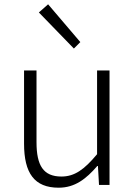

<svg xmlns="http://www.w3.org/2000/svg" viewBox="-20 -861 630 894"><path d="M324 -635 354 -665 204 -841 161 -803ZM253 13C329 13 381 -28 433 -88H436L441 0H490V-533H432V-143C372 -71 327 -39 266 -39C182 -39 150 -90 150 -199V-533H92V-192C92 -55 140 13 253 13Z"/></svg>

Font: Spoqa Han Sans Neo Light
Style: Regular
Weight: 300
Designer: [Spoqa Han Sans Neo] Dong-huui Kim  Younghwa Kang  Yujin Lee  [Noto Sans] Ryoko NISHIZUKA  (kana & ideographs); Paul D. 
Foundry: Spoqa (http://www.spoqa-han-sans.com)
Version: Version 1.000